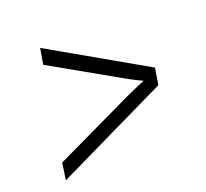

<svg xmlns="http://www.w3.org/2000/svg" viewBox="-95 -699 790 738"><g transform="rotate(-20 300.0 -330.0)"><path d="M56 -74 515 -296 526 -364 137 -586 126 -521 400 -366C424 -352 453 -338 468 -331C451 -325 418 -310 389 -297L66 -143Z"/></g></svg>

Font: JetBrains Mono ExtraLight
Style: Italic
Weight: 240
Italic angle: -9°
Monospace: yes
Designer: Philipp Nurullin, Konstantin Bulenkov
Foundry: JetBrains
Version: Version 2.305